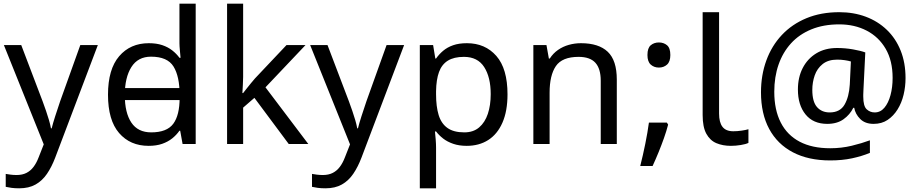

<svg xmlns="http://www.w3.org/2000/svg" viewBox="-20 -780 4983 1040"><path d="M1 -536H95L211 -231Q221 -204 229.5 -179Q238 -154 245 -130.5Q252 -107 256 -85H260Q266 -110 279 -150.5Q292 -191 306 -232L415 -536H510L279 74Q260 124 234.5 161.5Q209 199 172.5 219.5Q136 240 84 240Q60 240 42 237.5Q24 235 11 232V162Q22 164 37.5 166Q53 168 70 168Q101 168 123.5 156.5Q146 145 162 123.5Q178 102 189 73L217 2Z M614 -238V-303H990V-238ZM785 10Q685 10 625 -59.5Q565 -129 565 -267Q565 -405 625.5 -475.5Q686 -546 786 -546Q828 -546 859 -535.5Q890 -525 913 -507Q936 -489 952 -467H958Q957 -480 954.5 -505.5Q952 -531 952 -546V-760H1040V0H969L956 -72H952Q936 -49 913 -30.5Q890 -12 858.5 -1Q827 10 785 10ZM799 -63Q884 -63 918.5 -109.5Q953 -156 953 -250V-266Q953 -366 920 -419.5Q887 -473 798 -473Q727 -473 691.5 -416.5Q656 -360 656 -265Q656 -169 691.5 -116Q727 -63 799 -63Z M1297 -363Q1297 -347 1295.5 -321Q1294 -295 1293 -276H1297Q1303 -284 1315 -299Q1327 -314 1339.5 -329.5Q1352 -345 1361 -355L1532 -536H1635L1418 -307L1650 0H1544L1358 -250L1297 -197V0H1210V-760H1297Z M1660 -536H1754L1870 -231Q1880 -204 1888.5 -179Q1897 -154 1904 -130.5Q1911 -107 1915 -85H1919Q1925 -110 1938 -150.5Q1951 -191 1965 -232L2074 -536H2169L1938 74Q1919 124 1893.5 161.5Q1868 199 1831.5 219.5Q1795 240 1743 240Q1719 240 1701 237.5Q1683 235 1670 232V162Q1681 164 1696.5 166Q1712 168 1729 168Q1760 168 1782.5 156.5Q1805 145 1821 123.5Q1837 102 1848 73L1876 2Z M2509 -546Q2608 -546 2668.5 -477Q2729 -408 2729 -269Q2729 -178 2701.5 -115.5Q2674 -53 2624.5 -21.5Q2575 10 2508 10Q2467 10 2435 -1Q2403 -12 2380.5 -29.5Q2358 -47 2342 -68H2336Q2338 -51 2340 -25Q2342 1 2342 20V240H2254V-536H2326L2338 -463H2342Q2358 -486 2380.5 -505Q2403 -524 2434.5 -535Q2466 -546 2509 -546ZM2493 -472Q2439 -472 2406 -451.5Q2373 -431 2358 -390Q2343 -349 2342 -286V-269Q2342 -203 2356 -157Q2370 -111 2403.5 -87Q2437 -63 2495 -63Q2544 -63 2575.5 -90Q2607 -117 2622.5 -163.5Q2638 -210 2638 -270Q2638 -362 2602.5 -417Q2567 -472 2493 -472Z M3127 -546Q3223 -546 3272 -499.5Q3321 -453 3321 -349V0H3234V-343Q3234 -408 3205 -440Q3176 -472 3114 -472Q3025 -472 2991 -422Q2957 -372 2957 -278V0H2869V-536H2940L2953 -463H2958Q2976 -491 3002.5 -509.5Q3029 -528 3061 -537Q3093 -546 3127 -546Z M3592 -116 3599 -105Q3590 -70 3576.5 -32Q3563 6 3547.5 44Q3532 82 3515 119H3448Q3463 60 3475.5 -2Q3488 -64 3495 -116ZM3549 -414Q3523 -414 3505 -430Q3487 -446 3487 -482Q3487 -520 3505 -535Q3523 -550 3549 -550Q3575 -550 3593 -535Q3611 -520 3611 -482Q3611 -446 3593 -430Q3575 -414 3549 -414Z M3939 10Q3895 10 3860.5 -4.5Q3826 -19 3806 -55.5Q3786 -92 3786 -157V-714H3875V-165Q3875 -117 3893.5 -93Q3912 -69 3952 -69Q3974 -69 3997.5 -72.5Q4021 -76 4034 -80V-6Q4020 1 3992.5 5.5Q3965 10 3939 10Z M4885 -357Q4885 -311 4874.5 -267Q4864 -223 4842 -187.5Q4820 -152 4788 -130.5Q4756 -109 4712 -109Q4666 -109 4639.5 -135.5Q4613 -162 4607 -196H4602Q4584 -159 4549 -134Q4514 -109 4461 -109Q4385 -109 4343.5 -160Q4302 -211 4302 -295Q4302 -361 4328 -411.5Q4354 -462 4401.5 -491Q4449 -520 4514 -520Q4558 -520 4600.5 -512.5Q4643 -505 4667 -496L4657 -293Q4656 -275 4656 -267.5Q4656 -260 4656 -257Q4656 -205 4674.5 -188Q4693 -171 4718 -171Q4749 -171 4770.5 -196.5Q4792 -222 4803.5 -264.5Q4815 -307 4815 -358Q4815 -451 4777.5 -515.5Q4740 -580 4674.5 -614Q4609 -648 4526 -648Q4441 -648 4375 -621Q4309 -594 4264.5 -545Q4220 -496 4197 -429.5Q4174 -363 4174 -283Q4174 -185 4209 -116.5Q4244 -48 4311.5 -12.5Q4379 23 4477 23Q4538 23 4593.5 9.5Q4649 -4 4692 -20V48Q4649 66 4595.5 77.5Q4542 89 4477 89Q4359 89 4275 45Q4191 1 4146.5 -81.5Q4102 -164 4102 -280Q4102 -373 4131 -452.5Q4160 -532 4215 -590.5Q4270 -649 4348.5 -681.5Q4427 -714 4526 -714Q4604 -714 4669.5 -689.5Q4735 -665 4783.5 -618.5Q4832 -572 4858.5 -506Q4885 -440 4885 -357ZM4380 -293Q4380 -229 4405.5 -200Q4431 -171 4474 -171Q4530 -171 4554.5 -213Q4579 -255 4583 -322L4589 -447Q4576 -451 4556 -454Q4536 -457 4515 -457Q4466 -457 4436 -433Q4406 -409 4393 -371.5Q4380 -334 4380 -293Z"/></svg>

Font: hexuhindi05
Style: Book
Weight: 400
Designer: Jelle Bosma - Monotype Design Team
Foundry: Monotype Imaging Inc.
Version: Version 2.003